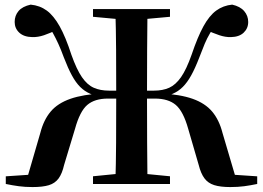

<svg xmlns="http://www.w3.org/2000/svg" viewBox="-20 -779 1113 813"><path d="M373.8 0V-32.6L522.3 -47.3H549.1L699.8 -32.6V0ZM373.8 -707.9V-740.5H699.8V-707.9L549.1 -694.2H522.3ZM468.4 0Q471.1 -85.2 471.6 -174.7Q472.1 -264.3 472.1 -366.3V-385.7Q472.1 -479 471.6 -566.9Q471.1 -654.9 468.4 -740.5H604.5Q603.5 -655.9 603 -568.7Q602.5 -481.5 602.5 -385.7V-366.3Q602.5 -266 603 -176.3Q603.5 -86.6 604.5 0ZM821.3 -80.8 776.8 -233.9Q756.1 -307.6 724.4 -334.6Q692.6 -361.6 635.7 -361.6H533.5V-395.2H631.9Q669 -395.2 696.4 -407.4Q723.7 -419.7 746.5 -452.2Q769.3 -484.8 791.3 -547.2Q816.7 -622.6 841.5 -667.7Q866.2 -712.7 895.6 -734.2Q925.1 -755.7 963.2 -759.4Q997 -751.8 1014 -732Q1031 -712.2 1031 -686Q1031 -659 1011.9 -640.8Q992.9 -622.6 957.8 -621.9Q934.7 -621.2 908.6 -629.9Q882.5 -638.6 845.5 -655.6L898.3 -683.2Q881.2 -658.5 869 -637.8Q856.8 -617.2 846.8 -593.6Q836.8 -570 824.2 -536.4Q806.3 -489.8 789.5 -459.6Q772.7 -429.4 754 -410.9Q735.4 -392.4 711.8 -382.1Q688.2 -371.8 655.7 -365.3L657.7 -383.8Q742.6 -379.4 795.7 -360.6Q848.7 -341.8 878.4 -306.5Q908.1 -271.2 922.1 -216.4L982.5 -11.8L913.9 -42.8L1069.1 -32.4V0Q1041 5.9 1014.4 9.5Q987.7 13.1 955.2 13.1Q913 13.1 886.9 4.8Q860.8 -3.5 845.7 -23.9Q830.5 -44.2 821.3 -80.8ZM251.5 -80.8Q243 -43.5 227.9 -23.1Q212.7 -2.7 186.7 5.2Q160.6 13.1 117.7 13.1Q86.1 13.1 59.5 9.5Q32.9 5.9 4.5 0V-32.4L159.9 -42.8L91.3 -11.8L150.8 -216.4Q164.8 -271.2 194.5 -306.5Q224.2 -341.8 278.1 -360.6Q331.9 -379.4 416.5 -383.8L416.8 -365.3Q385.4 -371.8 361.8 -382.1Q338.2 -392.4 319.5 -410.9Q300.9 -429.4 284.5 -459.6Q268 -489.8 250.1 -536.4Q237.8 -570 226.9 -593.6Q216.1 -617.2 204.7 -637.8Q193.4 -658.5 176.3 -683.2L227 -655.6Q192.3 -638.6 166.5 -629.9Q140.6 -621.2 116.5 -621.9Q81 -622.6 61.5 -640.8Q42.1 -659 42.1 -686Q42.1 -712.9 58.6 -732.4Q75.1 -751.8 109.9 -759.4Q148.8 -755.7 178.1 -734.2Q207.3 -712.7 232.6 -667.7Q257.9 -622.6 282.3 -547.2Q304.5 -484.8 327 -452.2Q349.4 -419.7 377.1 -407.4Q404.8 -395.2 441.6 -395.2H539.6V-361.6H437.2Q380.9 -361.6 349.5 -334.6Q318.1 -307.6 297.8 -233.9Z"/></svg>

Font: Source Han Serif JP VF
Style: Regular
Weight: 250
Designer: Ryoko NISHIZUKA 西塚涼子 (kana & ideographs); Frank Grießhammer (Latin, Greek & Cyrillic); Wenlong ZHANG 张文龙 (bopomofo); San
Foundry: Adobe
Version: Version 2.001;hotconv 1.1.0;makeotfexe 2.6.0